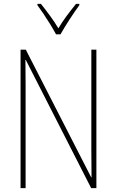

<svg xmlns="http://www.w3.org/2000/svg" viewBox="-20 -970 602 990"><path d="M477 0H450L113 -661H111Q111 -634 111.5 -605Q112 -576 112 -534V0H86V-714H113L450 -56H452Q452 -91 451.5 -127.5Q451 -164 451 -190V-714H477ZM269 -793Q256 -817 238.5 -845.5Q221 -874 203.5 -900Q186 -926 173 -943V-950H191Q212 -924 237 -890Q262 -856 281 -824Q300 -856 323 -887Q346 -918 372 -950H389V-943Q366 -912 338.5 -869.5Q311 -827 292 -793Z"/></svg>

Font: Noto Sans Devanagari UI Condensed Thin
Style: Regular
Weight: 100
Width: 3
Designer: Jelle Bosma - Monotype Design Team
Foundry: Monotype Imaging Inc.
Version: Version 2.004; ttfautohint (v1.8.4.7-5d5b)